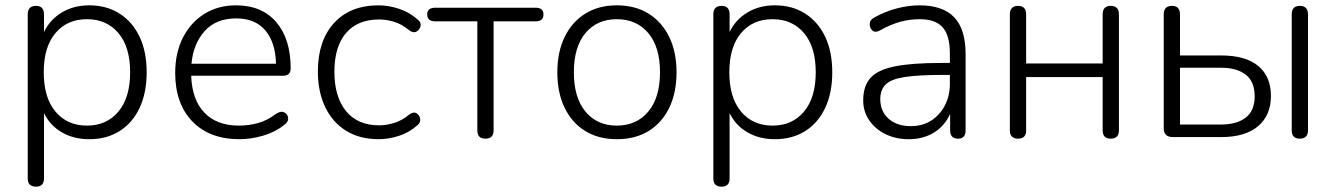

<svg xmlns="http://www.w3.org/2000/svg" viewBox="-20 -514 5009 720"><path d="M115 186Q84 186 84 155V-460Q84 -492 115 -492Q145 -492 145 -460V-394Q167 -440 211.5 -467Q256 -494 315 -494Q380 -494 428.5 -463Q477 -432 503.5 -376Q530 -320 530 -243Q530 -166 503.5 -109.5Q477 -53 428.5 -22.5Q380 8 315 8Q256 8 211.5 -18Q167 -44 145 -90V155Q145 186 115 186ZM306 -43Q380 -43 424 -95.5Q468 -148 468 -243Q468 -338 424 -390Q380 -442 306 -442Q232 -442 188 -390Q144 -338 144 -243Q144 -148 188 -95.5Q232 -43 306 -43Z M878 8Q766 8 701.5 -58.5Q637 -125 637 -241Q637 -316 666 -373Q695 -430 746.5 -462Q798 -494 865 -494Q962 -494 1016 -431Q1070 -368 1070 -258Q1070 -230 1042 -230H697Q700 -140 746.5 -91.5Q793 -43 876 -43Q913 -43 947.5 -52.5Q982 -62 1015 -87Q1033 -99 1046 -92.5Q1059 -86 1060.5 -71.5Q1062 -57 1045 -45Q1013 -19 967.5 -5.5Q922 8 878 8ZM866 -445Q790 -445 747.5 -397.5Q705 -350 698 -275H1015Q1013 -355 975 -400Q937 -445 866 -445Z M1400 8Q1329 8 1278 -23.5Q1227 -55 1199.5 -112.5Q1172 -170 1172 -246Q1172 -361 1232.5 -427.5Q1293 -494 1400 -494Q1437 -494 1476.5 -481Q1516 -468 1547 -440Q1560 -430 1557 -416Q1554 -402 1541.5 -395.5Q1529 -389 1514 -401Q1486 -424 1457 -432.5Q1428 -441 1402 -441Q1321 -441 1277.5 -390Q1234 -339 1234 -245Q1234 -151 1277.5 -97.5Q1321 -44 1402 -44Q1428 -44 1457 -52.5Q1486 -61 1514 -84Q1530 -96 1541.5 -89.5Q1553 -83 1555.5 -69Q1558 -55 1546 -45Q1515 -17 1476 -4.5Q1437 8 1400 8Z M1800 6Q1770 6 1770 -25V-434H1612Q1582 -434 1582 -460Q1582 -485 1612 -485H1989Q2018 -485 2018 -460Q2018 -434 1989 -434H1831V-25Q1831 6 1800 6Z M2293 8Q2225 8 2175 -22.5Q2125 -53 2097.5 -109.5Q2070 -166 2070 -243Q2070 -319 2097.5 -375.5Q2125 -432 2175 -463Q2225 -494 2293 -494Q2362 -494 2412 -463Q2462 -432 2489.5 -375.5Q2517 -319 2517 -243Q2517 -166 2489.5 -109.5Q2462 -53 2412 -22.5Q2362 8 2293 8ZM2293 -43Q2367 -43 2411 -95.5Q2455 -148 2455 -243Q2455 -338 2411 -390Q2367 -442 2293 -442Q2219 -442 2175.5 -390Q2132 -338 2132 -243Q2132 -148 2175.5 -95.5Q2219 -43 2293 -43Z M2686 186Q2655 186 2655 155V-460Q2655 -492 2686 -492Q2716 -492 2716 -460V-394Q2738 -440 2782.5 -467Q2827 -494 2886 -494Q2951 -494 2999.5 -463Q3048 -432 3074.5 -376Q3101 -320 3101 -243Q3101 -166 3074.5 -109.5Q3048 -53 2999.5 -22.5Q2951 8 2886 8Q2827 8 2782.5 -18Q2738 -44 2716 -90V155Q2716 186 2686 186ZM2877 -43Q2951 -43 2995 -95.5Q3039 -148 3039 -243Q3039 -338 2995 -390Q2951 -442 2877 -442Q2803 -442 2759 -390Q2715 -338 2715 -243Q2715 -148 2759 -95.5Q2803 -43 2877 -43Z M3388 8Q3339 8 3300.5 -11Q3262 -30 3239.5 -63Q3217 -96 3217 -137Q3217 -191 3244 -221.5Q3271 -252 3335 -265Q3399 -278 3511 -278H3542V-314Q3542 -381 3515 -411.5Q3488 -442 3429 -442Q3391 -442 3355 -432Q3319 -422 3280 -400Q3262 -390 3251.5 -399.5Q3241 -409 3241.5 -424.5Q3242 -440 3258 -448Q3299 -471 3343 -482.5Q3387 -494 3428 -494Q3516 -494 3558.5 -449Q3601 -404 3601 -311V-25Q3601 6 3573 6Q3543 6 3543 -25V-87Q3523 -42 3482.5 -17Q3442 8 3388 8ZM3396 -41Q3439 -41 3471.5 -61.5Q3504 -82 3523 -118Q3542 -154 3542 -200V-233H3512Q3422 -233 3371.5 -225Q3321 -217 3301 -197Q3281 -177 3281 -142Q3281 -97 3312 -69Q3343 -41 3396 -41Z M3798 6Q3767 6 3767 -25V-460Q3767 -492 3798 -492Q3828 -492 3828 -460V-276H4115V-460Q4115 -492 4145 -492Q4176 -492 4176 -460V-25Q4176 6 4145 6Q4115 6 4115 -25V-225H3828V-25Q3828 6 3798 6Z M4378 0Q4344 0 4344 -33V-460Q4344 -492 4375 -492Q4405 -492 4405 -460V-306H4560Q4651 -306 4698.5 -266.5Q4746 -227 4746 -154Q4746 -82 4698 -41Q4650 0 4560 0ZM4854 6Q4824 6 4824 -25V-460Q4824 -492 4854 -492Q4885 -492 4885 -460V-25Q4885 6 4854 6ZM4405 -47H4558Q4618 -47 4651.5 -73Q4685 -99 4685 -153Q4685 -208 4651.5 -234Q4618 -260 4558 -260H4405Z"/></svg>

Font: Nunito Light
Style: Regular
Weight: 300
Designer: Vernon Adams
Foundry: Vernon Adams
Version: Version 3.601; ttfautohint (v1.8.2.53-6de2)